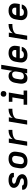

<svg xmlns="http://www.w3.org/2000/svg" viewBox="2301 -3091 798 5440"><g transform="rotate(-90 2700.0 -371.0)"><path d="M252 8Q226 8 201.5 6Q177 4 153 -2.5Q129 -9 108 -20Q87 -31 71 -48Q55 -65 48 -88.5Q41 -112 46 -138L47 -144H166L165 -143Q164 -132 169 -123.5Q174 -115 182 -109.5Q190 -104 199.5 -101Q209 -98 219 -96Q229 -94 239.5 -93.5Q250 -93 260 -93Q270 -93 280 -93.5Q290 -94 300.5 -95.5Q311 -97 321 -100Q331 -103 340 -108Q349 -113 356.5 -121Q364 -129 366 -139Q368 -155 359 -167Q350 -179 338 -186.5Q326 -194 311 -198Q296 -202 281.5 -205.5Q267 -209 253 -213.5Q239 -218 225.5 -223.5Q212 -229 199 -235.5Q186 -242 173.5 -250Q161 -258 151 -267.5Q141 -277 131.5 -288Q122 -299 115 -312Q108 -325 103.5 -339Q99 -353 97.5 -368Q96 -383 99 -399Q102 -421 114.5 -442Q127 -463 146 -478.5Q165 -494 187 -503.5Q209 -513 231.5 -518.5Q254 -524 276.5 -526Q299 -528 321 -528Q346 -528 370.5 -525.5Q395 -523 418 -517Q441 -511 461.5 -499.5Q482 -488 497 -471Q512 -454 518 -430.5Q524 -407 520 -382L519 -376H400V-377Q402 -387 398 -396Q394 -405 387 -410.5Q380 -416 371 -419Q362 -422 352 -424Q342 -426 332.5 -426.5Q323 -427 313 -427Q299 -427 285 -425.5Q271 -424 257 -419.5Q243 -415 230.5 -405Q218 -395 216 -382Q213 -366 222 -353.5Q231 -341 243.5 -334Q256 -327 270.5 -323Q285 -319 299 -315Q313 -311 327.5 -306.5Q342 -302 355.5 -296.5Q369 -291 382 -284.5Q395 -278 407 -270Q419 -262 430 -252.5Q441 -243 450 -232Q459 -221 466 -208.5Q473 -196 478 -182Q483 -168 484 -152.5Q485 -137 483 -122Q479 -99 465.5 -77.5Q452 -56 432.5 -41Q413 -26 390.5 -16.5Q368 -7 344.5 -1.5Q321 4 298 6Q275 8 252 8Z M856 8Q824 8 792.5 2.5Q761 -3 735 -17.5Q709 -32 689.5 -55.5Q670 -79 660 -108Q650 -137 650 -169Q650 -201 655 -233L672 -333Q676 -360 686 -387Q696 -414 714 -438Q732 -462 756 -480Q780 -498 807 -509Q834 -520 862 -524Q890 -528 917 -528Q949 -528 980.5 -522.5Q1012 -517 1038.5 -502.5Q1065 -488 1084.5 -464.5Q1104 -441 1113.5 -412Q1123 -383 1123.5 -351Q1124 -319 1118 -287L1102 -187Q1097 -160 1087 -133Q1077 -106 1059 -82Q1041 -58 1017 -40Q993 -22 966.5 -11Q940 0 911.5 4Q883 8 856 8ZM856 -93Q878 -93 901 -99.5Q924 -106 942.5 -122Q961 -138 971 -159.5Q981 -181 984 -203L1001 -303Q1005 -326 1003.5 -349Q1002 -372 991 -390.5Q980 -409 960 -418Q940 -427 917 -427Q895 -427 872 -420.5Q849 -414 831 -398Q813 -382 803 -360.5Q793 -339 789 -317L773 -217Q769 -194 770 -171Q771 -148 782 -129.5Q793 -111 813 -102Q833 -93 856 -93Z M1290 0 1376 -520H1496L1477 -407Q1498 -439 1529.5 -463.5Q1561 -488 1596 -502.5Q1631 -517 1667.5 -522.5Q1704 -528 1740 -528V-419Q1727 -419 1713.5 -419Q1700 -419 1687 -418Q1674 -417 1660.5 -415.5Q1647 -414 1634 -412Q1621 -410 1607.5 -407.5Q1594 -405 1580.5 -401Q1567 -397 1554 -392Q1541 -387 1528.5 -381Q1516 -375 1504 -366.5Q1492 -358 1482.5 -347.5Q1473 -337 1467 -324.5Q1461 -312 1459 -299L1410 0Z M1890 0 1976 -520H2096L2077 -407Q2098 -439 2129.5 -463.5Q2161 -488 2196 -502.5Q2231 -517 2267.5 -522.5Q2304 -528 2340 -528V-419Q2327 -419 2313.5 -419Q2300 -419 2287 -418Q2274 -417 2260.5 -415.5Q2247 -414 2234 -412Q2221 -410 2207.5 -407.5Q2194 -405 2180.5 -401Q2167 -397 2154 -392Q2141 -387 2128.5 -381Q2116 -375 2104 -366.5Q2092 -358 2082.5 -347.5Q2073 -337 2067 -324.5Q2061 -312 2059 -299L2010 0Z M2855 0H2453L2452 -101H2608L2661 -419H2535V-520H2798L2728 -101H2855ZM2760 -590Q2741 -590 2724 -597Q2707 -604 2695.5 -618Q2684 -632 2681.5 -651Q2679 -670 2682 -689Q2684 -702 2691 -714.5Q2698 -727 2709.5 -735.5Q2721 -744 2734 -747Q2747 -750 2761 -750Q2780 -750 2797.5 -743Q2815 -736 2826 -722Q2837 -708 2840 -689Q2843 -670 2839 -651Q2837 -638 2830 -625.5Q2823 -613 2811.5 -604.5Q2800 -596 2787 -593Q2774 -590 2760 -590Z M3204 8Q3175 8 3148 0.5Q3121 -7 3101 -24.5Q3081 -42 3069 -67Q3057 -92 3052.5 -119Q3048 -146 3049 -175Q3050 -204 3055 -233L3072 -333Q3076 -357 3083 -380.5Q3090 -404 3101.5 -426.5Q3113 -449 3130.5 -469Q3148 -489 3169.5 -502.5Q3191 -516 3215.5 -522Q3240 -528 3264 -528Q3290 -528 3315.5 -521.5Q3341 -515 3360.5 -500.5Q3380 -486 3393 -464.5Q3406 -443 3412 -419L3464 -735H3584L3463 0H3343L3355 -73Q3343 -54 3325.5 -38Q3308 -22 3288.5 -11.5Q3269 -1 3247 3.5Q3225 8 3204 8ZM3253 -93Q3273 -93 3294.5 -98Q3316 -103 3333 -116.5Q3350 -130 3360.5 -150Q3371 -170 3374 -190L3391 -290Q3393 -306 3394.5 -322Q3396 -338 3393.5 -353.5Q3391 -369 3385 -383Q3379 -397 3368.5 -407.5Q3358 -418 3343 -422.5Q3328 -427 3312 -427Q3290 -427 3268 -420Q3246 -413 3229 -397Q3212 -381 3202.5 -359.5Q3193 -338 3189 -317L3173 -217Q3169 -194 3169.5 -171.5Q3170 -149 3180.5 -130.5Q3191 -112 3210.5 -102.5Q3230 -93 3253 -93Z M3853 8Q3821 8 3790 2.5Q3759 -3 3733 -18Q3707 -33 3688 -56Q3669 -79 3659.5 -108Q3650 -137 3650 -169Q3650 -201 3655 -233L3672 -333Q3676 -360 3686 -387Q3696 -414 3713.5 -438Q3731 -462 3755.5 -480Q3780 -498 3807 -509Q3834 -520 3861.5 -524Q3889 -528 3916 -528Q3949 -528 3980 -522.5Q4011 -517 4038 -502.5Q4065 -488 4084.5 -464.5Q4104 -441 4113.5 -412.5Q4123 -384 4123.5 -351.5Q4124 -319 4118 -287L4105 -210H3771Q3768 -187 3771 -165Q3774 -143 3786.5 -126Q3799 -109 3819 -101Q3839 -93 3862 -93Q3879 -93 3896 -95Q3913 -97 3929 -104Q3945 -111 3958.5 -124.5Q3972 -138 3975 -154H4094Q4089 -129 4076.5 -105Q4064 -81 4045.5 -61.5Q4027 -42 4003.5 -28Q3980 -14 3954.5 -6Q3929 2 3903.5 5Q3878 8 3853 8ZM3788 -310H4002Q4006 -333 4003.5 -354.5Q4001 -376 3990 -393Q3979 -410 3958.5 -418.5Q3938 -427 3916 -427Q3894 -427 3871.5 -420.5Q3849 -414 3831 -398Q3813 -382 3803 -360.5Q3793 -339 3789 -317Z M4290 0 4376 -520H4496L4477 -407Q4498 -439 4529.5 -463.5Q4561 -488 4596 -502.5Q4631 -517 4667.5 -522.5Q4704 -528 4740 -528V-419Q4727 -419 4713.5 -419Q4700 -419 4687 -418Q4674 -417 4660.5 -415.5Q4647 -414 4634 -412Q4621 -410 4607.5 -407.5Q4594 -405 4580.5 -401Q4567 -397 4554 -392Q4541 -387 4528.5 -381Q4516 -375 4504 -366.5Q4492 -358 4482.5 -347.5Q4473 -337 4467 -324.5Q4461 -312 4459 -299L4410 0Z M5053 8Q5021 8 4990 2.5Q4959 -3 4933 -18Q4907 -33 4888 -56Q4869 -79 4859.5 -108Q4850 -137 4850 -169Q4850 -201 4855 -233L4872 -333Q4876 -360 4886 -387Q4896 -414 4913.5 -438Q4931 -462 4955.5 -480Q4980 -498 5007 -509Q5034 -520 5061.5 -524Q5089 -528 5116 -528Q5149 -528 5180 -522.5Q5211 -517 5238 -502.5Q5265 -488 5284.5 -464.5Q5304 -441 5313.5 -412.5Q5323 -384 5323.5 -351.5Q5324 -319 5318 -287L5305 -210H4971Q4968 -187 4971 -165Q4974 -143 4986.5 -126Q4999 -109 5019 -101Q5039 -93 5062 -93Q5079 -93 5096 -95Q5113 -97 5129 -104Q5145 -111 5158.5 -124.5Q5172 -138 5175 -154H5294Q5289 -129 5276.5 -105Q5264 -81 5245.5 -61.5Q5227 -42 5203.5 -28Q5180 -14 5154.5 -6Q5129 2 5103.5 5Q5078 8 5053 8ZM4988 -310H5202Q5206 -333 5203.5 -354.5Q5201 -376 5190 -393Q5179 -410 5158.5 -418.5Q5138 -427 5116 -427Q5094 -427 5071.5 -420.5Q5049 -414 5031 -398Q5013 -382 5003 -360.5Q4993 -339 4989 -317Z"/></g></svg>

Font: Iosevka Custom Oblique
Style: Bold
Weight: 700
Italic angle: -9°
Monospace: yes
Designer: Belleve Invis
Foundry: Belleve Invis
Version: Version 30.1.2; ttfautohint (v1.8.4)